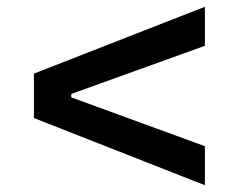

<svg xmlns="http://www.w3.org/2000/svg" viewBox="-20 -648 687 566"><path d="M584 -628V-513L190 -371V-361L584 -217V-102L80 -300V-431Z"/></svg>

Font: Hubot Sans Medium
Style: Regular
Weight: 500
Designer: Deni Anggara
Foundry: GitHub, Inc., Subsidiary of Microsoft Corporation
Version: Version 2.000